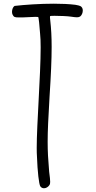

<svg xmlns="http://www.w3.org/2000/svg" viewBox="-20 -819 518 1039"><path d="M388 -793C354 -797.3 313.4 -799 271.3 -799C195.6 -799 114.9 -793.4 59 -787C50.5 -782 45 -768.1 45 -755C45 -749.6 46 -744.4 48 -740C54.7 -727.5 57.9 -724.7 81.3 -724.7C86 -724.7 91.5 -724.8 98 -725C100.2 -724.9 102.5 -724.9 104.8 -724.9C126.1 -724.9 152.4 -727.8 172.1 -727.8C177.7 -727.8 182.7 -727.6 187 -727C189 -724 194 -683 197 -636C199.1 -617.7 200 -592.3 200 -562.1C200 -413.5 178.7 -147.2 178.7 -18C178.7 -0.2 179.1 15.1 180 27C183 112 191 178 198 189C202.7 196.2 210.1 199.7 218.1 199.7C228.8 199.7 240.5 193.5 248 182C250.3 178.3 251.5 173.8 251.5 165C251.5 154.6 249.8 138.2 246 110C240.5 46.3 237.9 0 237.9 -51.5C237.9 -112.3 241.5 -180.4 248 -293C255.7 -412.4 259.5 -496.9 259.5 -564.9C259.5 -620.4 256.9 -664.8 252 -708C250 -720 250 -731 251 -732C252 -733 261.9 -733.4 275.6 -733.4C303 -733.4 345.7 -731.7 363 -729C378.7 -726.6 389 -725.4 396.5 -725.4C404.6 -725.4 409.3 -726.9 414 -730C422.5 -736.4 428 -749.8 428 -762C428 -767 427 -771.9 425 -776C419 -786 415 -788 388 -793Z"/></svg>

Font: DIARIO_DE_ANDY
Style: Regular
Weight: 400
Version: Version 001.000